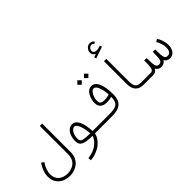

<svg xmlns="http://www.w3.org/2000/svg" viewBox="-79 -1775 2800 2800"><g transform="rotate(-45 1321.0 -375.0)"><path d="M432.6 -646H481.4V-59.1Q481.4 1 459.5 48.6Q437.5 96.2 401.6 124.5Q365.7 152.8 323.2 167.5Q280.8 182.1 236.3 182.1Q125.5 182.1 58.3 121.3Q-8.8 60.5 -8.8 -36.1Q-8.8 -143.6 66.9 -253.9L106.9 -226.6Q40 -129.9 40 -36.1Q40 39.6 91.6 86.4Q143.1 133.3 236.3 133.3Q273.4 133.3 307.6 121.8Q341.8 110.4 370.4 87.9Q398.9 65.4 415.8 27.3Q432.6 -10.7 432.6 -59.1Z M876 -49.3Q871.6 -142.1 845 -212.4Q818.4 -282.7 782.2 -282.7Q745.1 -282.7 717.3 -237.8Q689.5 -192.9 689.5 -122.6Q689.5 -104 694.3 -92.3Q699.2 -80.6 710.2 -71.8Q721.2 -63 743.7 -58.6Q766.1 -54.2 796.6 -52Q827.1 -49.8 876 -49.3ZM1060.5 -48.8V0H923.8Q918 40 891.6 80.1Q865.2 120.1 824.5 152.8Q783.7 185.5 726.1 208Q668.5 230.5 605.5 235.4L601.6 186.5Q656.2 182.6 705.8 163.3Q755.4 144 789.6 116.9Q823.7 89.8 846.2 59.1Q868.7 28.3 874.5 -0.5Q834.5 -1 806.9 -2.7Q779.3 -4.4 750.5 -9Q721.7 -13.7 703.4 -22Q685.1 -30.3 669.7 -43.5Q654.3 -56.6 647.5 -76.4Q640.6 -96.2 640.6 -122.6Q640.6 -175.8 656 -222.4Q671.4 -269 704.3 -300.3Q737.3 -331.5 782.2 -331.5Q809.1 -331.5 831.3 -318.1Q853.5 -304.7 868.2 -281Q882.8 -257.3 893.8 -229.5Q904.8 -201.7 910.9 -168.2Q917 -134.8 920.2 -106.4Q923.3 -78.1 924.8 -48.8Z M1060.5 -48.8H1276.9Q1324.7 -48.8 1357.7 -54.7Q1390.6 -60.5 1412.4 -72Q1434.1 -83.5 1446.3 -103.8Q1458.5 -124 1463.4 -148.7Q1468.3 -173.3 1468.8 -210Q1424.8 -195.3 1370.1 -195.3Q1350.6 -195.3 1333 -198.2Q1315.4 -201.2 1296.6 -209.2Q1277.8 -217.3 1264.2 -230.5Q1250.5 -243.7 1241.7 -266.1Q1232.9 -288.6 1232.9 -317.9Q1232.9 -342.8 1238.3 -370.4Q1243.7 -397.9 1255.1 -426Q1266.6 -454.1 1283 -476.6Q1299.3 -499 1323 -513.2Q1346.7 -527.3 1374.5 -527.3Q1408.7 -527.3 1435.1 -506.3Q1461.4 -485.4 1476.6 -453.6Q1491.7 -421.9 1501.5 -378.2Q1511.2 -334.5 1514.4 -295.4Q1517.6 -256.3 1517.6 -214.8Q1517.6 -160.2 1505.1 -121.1Q1492.7 -82 1464.6 -54.4Q1436.5 -26.9 1389.9 -13.4Q1343.3 0 1276.9 0H1060.5Q1050.3 0 1043.2 -7.1Q1036.1 -14.2 1036.1 -24.4Q1036.1 -34.7 1043.2 -41.7Q1050.3 -48.8 1060.5 -48.8ZM1467.3 -261.2Q1461.9 -355 1436.3 -416.7Q1410.6 -478.5 1374.5 -478.5Q1340.8 -478.5 1311.3 -426.8Q1281.7 -375 1281.7 -317.9Q1281.7 -272.9 1303.7 -258.5Q1325.7 -244.1 1370.1 -244.1Q1425.8 -244.1 1467.3 -261.2ZM1381.3 -683.6 1427.2 -729.5 1473.1 -683.6 1427.2 -638.2ZM1244.6 -683.6 1290.5 -729.5 1336.4 -683.6 1290.5 -638.2Z M1869.6 -948.2 1842.3 -928.7Q1826.7 -950.7 1800.8 -950.7Q1777.8 -950.7 1758.5 -930.9Q1739.3 -911.1 1739.3 -883.3Q1739.3 -837.4 1802.2 -837.4Q1829.6 -837.4 1880.4 -854.5L1891.1 -822.3L1711.4 -759.8L1700.7 -792L1754.9 -811Q1730.5 -820.3 1717.8 -840.1Q1705.1 -859.9 1705.1 -883.3Q1705.1 -925.3 1733.9 -955.1Q1762.7 -984.9 1800.8 -984.9Q1843.3 -984.9 1869.6 -948.2ZM2121.1 -48.8V0H1923.8Q1848.1 0 1804.9 -45.4Q1761.7 -90.8 1761.7 -180.2V-651.4H1810.5V-180.2Q1810.5 -106.9 1838.1 -77.9Q1865.7 -48.8 1923.8 -48.8Z M2121.1 -48.8Q2151.4 -48.8 2164.8 -69.1Q2178.2 -89.4 2182.6 -141.1Q2185.1 -170.9 2185.1 -245.1H2233.9Q2233.9 -176.3 2236.8 -140.6Q2241.2 -88.9 2254.4 -68.8Q2267.6 -48.8 2297.9 -48.8Q2328.1 -48.8 2341.6 -69.1Q2355 -89.4 2359.4 -141.1Q2361.8 -170.9 2361.8 -245.1H2410.6Q2410.6 -176.3 2413.6 -140.6Q2418 -88.9 2431.2 -68.8Q2444.3 -48.8 2474.6 -48.8Q2510.3 -48.8 2528.6 -76.7Q2546.9 -104.5 2546.9 -151.9Q2546.9 -191.4 2532.5 -236.3Q2518.1 -281.2 2498.5 -308.6L2538.6 -336.9Q2563 -302.2 2579.3 -251.2Q2595.7 -200.2 2595.7 -151.9Q2595.7 -124.5 2589.1 -98.9Q2582.5 -73.2 2569.1 -50.5Q2555.7 -27.8 2531.2 -13.9Q2506.8 0 2474.6 0Q2414.1 0 2386.2 -50.3Q2359.4 0 2297.9 0Q2237.3 0 2209.5 -50.3Q2182.6 0 2121.1 0Q2110.8 0 2103.8 -7.1Q2096.7 -14.2 2096.7 -24.4Q2096.7 -34.7 2103.8 -41.7Q2110.8 -48.8 2121.1 -48.8Z"/></g></svg>

Font: AzarMehrMonospaced
Style: SerifRegular
Weight: 1
Designer: Amin Abedi
Version: Version 1.00